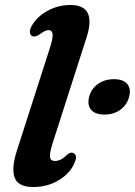

<svg xmlns="http://www.w3.org/2000/svg" viewBox="-20 -739 541 771"><path d="M328 -590 191.5 -164.5Q178 -121.5 181 -107Q184 -92.5 200.5 -92.5Q225 -92.5 250.5 -118.5Q264.5 -130 275.5 -124Q293.5 -114.5 278 -82.5Q261.5 -43 216 -15.5Q170.5 12 114 12Q53 12 39 -25.2Q25 -62.5 47.5 -133L180 -545.5Q193.5 -587.5 191.2 -602.8Q189 -618 174.5 -618Q161.5 -618 140 -601.5Q120.5 -588 108.5 -594.5Q100.5 -599 100 -610.8Q99.5 -622.5 109 -638Q130 -673.5 172.2 -696.2Q214.5 -719 262.5 -719Q369 -719 328 -590ZM399.5 -279Q362 -279 345.8 -298.2Q329.5 -317.5 338 -350.5Q346.5 -382.5 373.2 -401.8Q400 -421 437.5 -421Q475 -421 491 -401.8Q507 -382.5 498.5 -350.5Q490 -318 463.5 -298.5Q437 -279 399.5 -279Z"/></svg>

Font: Fraunces 9pt S050 SemiBold
Style: Italic
Weight: 600
Italic angle: -16°
Version: Version 1.000; ttfautohint (v1.8.3)